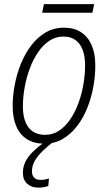

<svg xmlns="http://www.w3.org/2000/svg" viewBox="-20 -671 511 909"><path d="M189.9 9.3Q141.6 9.3 108.2 -11.7Q74.7 -32.7 57.4 -72.5Q40 -112.3 40 -168.5Q40 -216.8 49.6 -268.3Q59.1 -319.8 78.6 -368.2Q98.1 -416.5 127.4 -455.3Q156.7 -494.1 195.8 -517.1Q234.9 -540 282.7 -540Q330.6 -540 363.5 -518.6Q396.5 -497.1 413.8 -457.3Q431.2 -417.5 431.2 -361.3Q431.2 -311 421.6 -258.8Q412.1 -206.5 392.6 -158.4Q373 -110.4 344 -72.8Q314.9 -35.2 276.4 -12.9Q237.8 9.3 189.9 9.3ZM194.3 -32.7Q230 -32.7 259.5 -52.2Q289.1 -71.8 312 -105.2Q335 -138.7 350.8 -181.4Q366.7 -224.1 374.8 -271Q382.8 -317.9 382.8 -363.8Q382.8 -403.8 371.6 -434.1Q360.4 -464.4 337.9 -481.2Q315.4 -498 280.3 -498Q243.7 -498 213.6 -478Q183.6 -458 160.2 -423.6Q136.7 -389.2 120.8 -346.2Q105 -303.2 96.7 -257.1Q88.4 -210.9 88.4 -167.5Q88.4 -103 115 -67.9Q141.6 -32.7 194.3 -32.7ZM179.7 -610.8 188 -651.4H425.8L417.5 -610.8ZM161.6 217.3Q128.4 217.3 108.4 198.7Q88.4 180.2 88.4 147.5Q88.4 117.7 101.6 92.3Q114.7 66.9 139.6 43.5Q164.6 20 198.7 -3.9L232.9 0Q204.1 22.5 181.2 44.7Q158.2 66.9 144.8 90.3Q131.3 113.8 131.3 140.1Q131.3 159.7 141.8 170.2Q152.3 180.7 172.4 180.7Q183.1 180.7 193.4 178.7Q203.6 176.8 211.9 174.3L208.5 210Q199.2 212.9 187.5 215.1Q175.8 217.3 161.6 217.3Z"/></svg>

Font: Open Sans SemiCondensed Light
Style: Italic
Weight: 300
Width: 4
Italic angle: -12°
Designer: Monotype Design Team
Foundry: Monotype Imaging Inc.
Version: Version 3.000